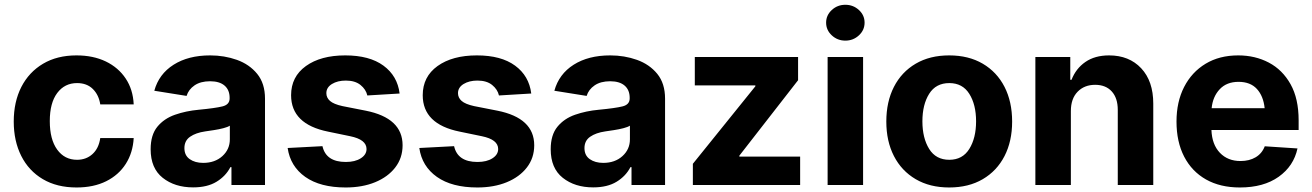

<svg xmlns="http://www.w3.org/2000/svg" viewBox="-20 -789 5598 819"><path d="M306.6 10.7Q222.7 10.7 162.6 -24.9Q102.5 -60.5 70.6 -124Q38.6 -187.5 38.6 -270.5Q38.6 -354.5 71 -418Q103.5 -481.4 163.6 -517.1Q223.6 -552.7 306.2 -552.7Q377.4 -552.7 431.2 -526.9Q484.9 -501 516.1 -454.1Q547.4 -407.2 550.3 -343.8H407.7Q401.4 -384.3 376 -409.4Q350.6 -434.6 308.6 -434.6Q255.9 -434.6 224.1 -392.3Q192.4 -350.1 192.4 -272.5Q192.4 -194.3 223.9 -150.9Q255.4 -107.4 308.6 -107.4Q347.7 -107.4 374.5 -131.8Q401.4 -156.2 407.7 -200.2H550.3Q546.9 -137.7 516.6 -90.1Q486.3 -42.5 432.9 -15.9Q379.4 10.7 306.6 10.7Z M803.7 10.3Q725.6 10.3 674.1 -30.5Q622.6 -71.3 622.6 -152.3Q622.6 -213.4 651.1 -248.3Q679.7 -283.2 726.6 -299.6Q773.4 -315.9 827.1 -320.8Q898.4 -327.6 929 -335.2Q959.5 -342.8 959.5 -369.1V-371.6Q959.5 -405.3 938 -423.8Q916.5 -442.4 876 -442.4Q835.4 -442.4 809.8 -424.8Q784.2 -407.2 775.9 -379.9L638.2 -401.9Q657.7 -473.1 720.5 -512.9Q783.2 -552.7 876.5 -552.7Q937 -552.7 990.5 -533.7Q1043.9 -514.6 1077.1 -473.9Q1110.4 -433.1 1110.4 -368.2V0H967.3V-76.2H962.9Q942.9 -37.6 903.6 -13.7Q864.3 10.3 803.7 10.3ZM766.6 -157.2Q766.6 -126 789.3 -110.1Q812 -94.2 846.7 -94.2Q896.5 -94.2 928.5 -123Q960.4 -151.9 960.4 -194.8V-252.9Q951.7 -247.1 932.9 -242.2Q914.1 -237.3 893.1 -234.1Q872.1 -231 855.5 -228.5Q815.4 -222.7 791 -205.8Q766.6 -189 766.6 -157.2Z M1684.6 -390.1 1546.9 -381.8Q1541 -407.7 1517.8 -426.5Q1494.6 -445.3 1455.1 -445.3Q1419.9 -445.3 1396 -430.7Q1372.1 -416 1372.1 -391.6Q1372.1 -372.1 1387.7 -358.4Q1403.3 -344.7 1440.9 -336.4L1540 -316.9Q1697.3 -285.6 1697.3 -169.4Q1697.3 -115.2 1666 -74.7Q1634.8 -34.2 1580.1 -11.7Q1525.4 10.7 1454.6 10.7Q1346.2 10.7 1282.2 -34.4Q1218.3 -79.6 1207 -157.7L1355.5 -165.5Q1370.6 -98.1 1455.1 -98.1Q1494.6 -98.1 1519 -113.8Q1543.5 -129.4 1543.5 -153.3Q1543.5 -193.8 1473.6 -208L1379.4 -227.5Q1221.7 -259.3 1221.7 -382.8Q1221.7 -461.9 1284.9 -507.3Q1348.1 -552.7 1452.6 -552.7Q1556.2 -552.7 1615.7 -509Q1675.3 -465.3 1684.6 -390.1Z M2246.1 -390.1 2108.4 -381.8Q2102.5 -407.7 2079.3 -426.5Q2056.2 -445.3 2016.6 -445.3Q1981.4 -445.3 1957.5 -430.7Q1933.6 -416 1933.6 -391.6Q1933.6 -372.1 1949.2 -358.4Q1964.8 -344.7 2002.4 -336.4L2101.6 -316.9Q2258.8 -285.6 2258.8 -169.4Q2258.8 -115.2 2227.5 -74.7Q2196.3 -34.2 2141.6 -11.7Q2086.9 10.7 2016.1 10.7Q1907.7 10.7 1843.8 -34.4Q1779.8 -79.6 1768.6 -157.7L1917 -165.5Q1932.1 -98.1 2016.6 -98.1Q2056.2 -98.1 2080.6 -113.8Q2105 -129.4 2105 -153.3Q2105 -193.8 2035.2 -208L1940.9 -227.5Q1783.2 -259.3 1783.2 -382.8Q1783.2 -461.9 1846.4 -507.3Q1909.7 -552.7 2014.2 -552.7Q2117.7 -552.7 2177.2 -509Q2236.8 -465.3 2246.1 -390.1Z M2510.3 10.3Q2432.1 10.3 2380.6 -30.5Q2329.1 -71.3 2329.1 -152.3Q2329.1 -213.4 2357.7 -248.3Q2386.2 -283.2 2433.1 -299.6Q2480 -315.9 2533.7 -320.8Q2605 -327.6 2635.5 -335.2Q2666 -342.8 2666 -369.1V-371.6Q2666 -405.3 2644.5 -423.8Q2623 -442.4 2582.5 -442.4Q2542 -442.4 2516.4 -424.8Q2490.7 -407.2 2482.4 -379.9L2344.7 -401.9Q2364.3 -473.1 2427 -512.9Q2489.7 -552.7 2583 -552.7Q2643.6 -552.7 2697 -533.7Q2750.5 -514.6 2783.7 -473.9Q2816.9 -433.1 2816.9 -368.2V0H2673.8V-76.2H2669.4Q2649.4 -37.6 2610.1 -13.7Q2570.8 10.3 2510.3 10.3ZM2473.1 -157.2Q2473.1 -126 2495.8 -110.1Q2518.6 -94.2 2553.2 -94.2Q2603 -94.2 2635 -123Q2667 -151.9 2667 -194.8V-252.9Q2658.2 -247.1 2639.4 -242.2Q2620.6 -237.3 2599.6 -234.1Q2578.6 -231 2562 -228.5Q2522 -222.7 2497.6 -205.8Q2473.1 -189 2473.1 -157.2Z M2935.5 0V-90.3L3202.1 -420.9V-424.8H2943.8V-545.9H3384.3V-446.8L3133.8 -125V-121.1H3393.1V0Z M3510.3 0V-545.9H3661.6V0ZM3585.9 -615.7Q3552.2 -615.7 3528.1 -638.2Q3503.9 -660.6 3503.9 -692.4Q3503.9 -724.1 3528.1 -746.3Q3552.2 -768.6 3585.9 -768.6Q3619.6 -768.6 3643.8 -746.3Q3668 -724.1 3668 -692.4Q3668 -660.6 3643.8 -638.2Q3619.6 -615.7 3585.9 -615.7Z M4028.8 10.7Q3946.3 10.7 3886 -24.7Q3825.7 -60.1 3793.2 -123.3Q3760.7 -186.5 3760.7 -270.5Q3760.7 -355 3793.2 -418.5Q3825.7 -481.9 3886 -517.3Q3946.3 -552.7 4028.8 -552.7Q4111.8 -552.7 4172.1 -517.3Q4232.4 -481.9 4264.9 -418.5Q4297.4 -355 4297.4 -270.5Q4297.4 -186.5 4264.9 -123.3Q4232.4 -60.1 4172.1 -24.7Q4111.8 10.7 4028.8 10.7ZM3914.6 -271.5Q3914.6 -200.2 3943.4 -153.8Q3972.2 -107.4 4029.3 -107.4Q4085.9 -107.4 4114.7 -153.8Q4143.6 -200.2 4143.6 -271.5Q4143.6 -342.8 4114.7 -388.7Q4085.9 -434.6 4029.3 -434.6Q3972.2 -434.6 3943.4 -388.7Q3914.6 -342.8 3914.6 -271.5Z M4547.9 -315.4V0H4396.5V-545.9H4545.4V-448.7H4550.8Q4569.3 -496.6 4609.9 -524.7Q4650.4 -552.7 4710.9 -552.7Q4796.4 -552.7 4847.9 -497.8Q4899.4 -442.9 4899.4 -347.2V0H4748V-320.3Q4748 -370.6 4722.4 -398.9Q4696.8 -427.2 4651.4 -427.2Q4605.5 -427.2 4576.7 -397.7Q4547.9 -368.2 4547.9 -315.4Z M5269 10.7Q5185.1 10.7 5124.5 -23.4Q5064 -57.6 5031.2 -120.8Q4998.5 -184.1 4998.5 -270.5Q4998.5 -354.5 5031 -418Q5063.5 -481.4 5122.6 -517.1Q5181.6 -552.7 5261.7 -552.7Q5334 -552.7 5392.3 -522Q5450.7 -491.2 5485.1 -429.7Q5519.5 -368.2 5519.5 -275.4V-234.4H5147.5Q5149.9 -172.4 5183.6 -137.2Q5217.3 -102.1 5271.5 -102.1Q5309.1 -102.1 5336.2 -118.2Q5363.3 -134.3 5375 -165L5514.6 -155.8Q5498.5 -80.6 5434.3 -34.9Q5370.1 10.7 5269 10.7ZM5148.4 -327.6H5374.5Q5369.1 -379.4 5341.3 -409.7Q5313.5 -439.9 5263.2 -439.9Q5212.4 -439.9 5182.9 -408.4Q5153.3 -377 5148.4 -327.6Z"/></svg>

Font: Konkhmer Sleokchher
Style: Regular
Weight: 400
Designer: Suon May Sophanith
Version: Version 1.000; ttfautohint (v1.8.4.7-5d5b);gftools[0.9.23]